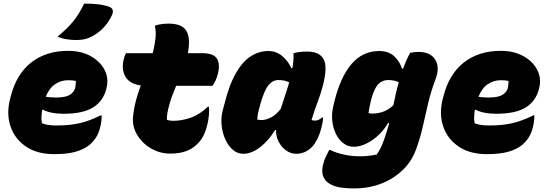

<svg xmlns="http://www.w3.org/2000/svg" viewBox="-20 -842 3040 1065"><path d="M358 -560Q431 -560 483.5 -530.5Q536 -501 560 -454.5Q584 -408 571 -355L570 -350Q552 -280 495.5 -245.5Q439 -211 333 -211Q296 -211 266.5 -217Q237 -223 220 -233H214Q211 -213 210 -194Q209 -175 213 -158Q232 -151 251.5 -148.5Q271 -146 293 -146Q368 -146 423 -159Q478 -172 538 -202H544Q544 -166 535 -133Q526 -99 511 -77Q496 -55 476 -38Q445 -13 398.5 0Q352 13 280 13Q187 13 125 -28.5Q63 -70 39 -139Q15 -208 35 -290L39 -305Q70 -430 152.5 -495Q235 -560 358 -560ZM357 -397Q318 -397 285 -374.5Q252 -352 234 -305Q250 -303 263.5 -302Q277 -301 290 -301Q341 -301 365.5 -315Q390 -329 397 -354Q399 -366 400 -375.5Q401 -385 401 -393Q385 -397 357 -397ZM447 -822Q488 -822 521.5 -818.5Q555 -815 587 -804Q616 -792 601 -758Q562 -675 484 -637Q466 -628 447 -624Q428 -620 399 -620Q376 -620 348 -624.5Q320 -629 299 -639Q351 -681 384.5 -721.5Q418 -762 447 -822Z M679 -547H827Q835 -577 839 -605Q849 -656 839 -700Q859 -706 877.5 -708.5Q896 -711 915 -711Q985 -711 1010.5 -675.5Q1036 -640 1025 -566Q1024 -557 1022 -547H1101Q1163 -547 1182.5 -518Q1202 -489 1189 -434Q1179 -395 1159 -366H957Q944 -335 933 -305Q922 -275 915 -245Q909 -221 907 -204.5Q905 -188 906 -177Q913 -175 921.5 -173.5Q930 -172 944 -172Q988 -172 1037.5 -189Q1087 -206 1133 -250H1139Q1141 -229 1139 -205.5Q1137 -182 1132 -159Q1123 -119 1109.5 -91.5Q1096 -64 1074 -43Q1023 10 925 10Q866 10 817 -19Q768 -48 740.5 -94.5Q713 -141 718 -194Q723 -243 734.5 -286Q746 -329 761 -368Q698 -377 675.5 -417Q653 -457 666 -512Q671 -533 679 -547Z M1468 -559Q1512 -559 1545 -531.5Q1578 -504 1596 -464H1602Q1610 -513 1608 -547Q1641 -556 1684 -556Q1752 -556 1775 -513.5Q1798 -471 1771 -367Q1760 -324 1741.5 -275.5Q1723 -227 1708 -176Q1717 -173 1727 -173Q1747 -173 1766 -190H1772Q1772 -180 1769.5 -164.5Q1767 -149 1762 -132Q1754 -98 1740 -70.5Q1726 -43 1711 -27Q1673 11 1623 11Q1593 11 1567 -7.5Q1541 -26 1525.5 -56.5Q1510 -87 1511 -121H1506Q1471 -63 1423.5 -26Q1376 11 1329 11Q1297 11 1271.5 -11Q1246 -33 1230 -68.5Q1214 -104 1209.5 -145Q1205 -186 1214 -224L1223 -258Q1251 -372 1289.5 -438Q1328 -504 1373.5 -531.5Q1419 -559 1468 -559ZM1407 -179Q1418 -176 1430 -176Q1455 -176 1484 -191Q1513 -206 1537 -238Q1549 -277 1561.5 -313Q1574 -349 1584 -385Q1562 -398 1524 -398Q1493 -398 1469.5 -370Q1446 -342 1424 -264L1421 -253Q1408 -209 1407 -179Z M2082 -559Q2135 -559 2166 -530.5Q2197 -502 2210 -461H2216Q2233 -509 2255 -549Q2278 -554 2301 -554Q2368 -554 2394.5 -510.5Q2421 -467 2395 -400Q2370 -334 2354.5 -267.5Q2339 -201 2324.5 -137Q2310 -73 2288 -14Q2264 53 2213.5 101.5Q2163 150 2094.5 176.5Q2026 203 1946 203Q1875 203 1840 191.5Q1805 180 1788 161Q1756 126 1774 64Q1779 45 1787.5 27Q1796 9 1806 -10H1812Q1839 4 1883.5 14.5Q1928 25 1979 25Q1999 25 2022 22.5Q2045 20 2070 15Q2088 -11 2099.5 -38.5Q2111 -66 2127 -118Q2133 -138 2139 -159L2133 -160Q2098 -101 2044.5 -64.5Q1991 -28 1942 -28Q1910 -28 1884.5 -47.5Q1859 -67 1843 -100Q1827 -133 1823 -172Q1819 -211 1828 -250L1834 -276Q1904 -559 2082 -559ZM2024 -215Q2029 -213 2034.5 -212.5Q2040 -212 2046 -212Q2074 -212 2103 -221.5Q2132 -231 2162 -258Q2168 -288 2175 -319.5Q2182 -351 2192 -386Q2168 -398 2133 -398Q2102 -398 2080 -377Q2058 -356 2041 -297L2038 -286Q2033 -266 2029.5 -248Q2026 -230 2024 -215Z M2758 -560Q2831 -560 2883.5 -530.5Q2936 -501 2960 -454.5Q2984 -408 2971 -355L2970 -350Q2952 -280 2895.5 -245.5Q2839 -211 2733 -211Q2696 -211 2666.5 -217Q2637 -223 2620 -233H2614Q2611 -213 2610 -194Q2609 -175 2613 -158Q2632 -151 2651.5 -148.5Q2671 -146 2693 -146Q2768 -146 2823 -159Q2878 -172 2938 -202H2944Q2944 -166 2935 -133Q2926 -99 2911 -77Q2896 -55 2876 -38Q2845 -13 2798.5 0Q2752 13 2680 13Q2587 13 2525 -28.5Q2463 -70 2439 -139Q2415 -208 2435 -290L2439 -305Q2470 -430 2552.5 -495Q2635 -560 2758 -560ZM2757 -397Q2718 -397 2685 -374.5Q2652 -352 2634 -305Q2650 -303 2663.5 -302Q2677 -301 2690 -301Q2741 -301 2765.5 -315Q2790 -329 2797 -354Q2799 -366 2800 -375.5Q2801 -385 2801 -393Q2785 -397 2757 -397Z"/></svg>

Font: Recursive Mn Csl St Blk
Style: Italic
Weight: 900
Italic angle: -15°
Monospace: yes
Version: Version 1.079;hotconv 1.0.112;makeotfexe 2.5.65598; ttfautoh